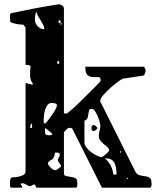

<svg xmlns="http://www.w3.org/2000/svg" viewBox="-20 -853 715 880"><path d="M600 -67Q607 -53 619.5 -50Q632 -47 644 -45.5Q656 -44 665 -39Q674 -34 674 -17Q674 -16 674.5 -12.5Q675 -9 674.5 -4.5Q674 0 672.5 3.5Q671 7 667 7H447L313 -260Q311 -265 308 -266Q305 -267 300 -267H293Q289 -264 281 -256Q273 -248 273 -247V-60Q273 -48 282.5 -46Q292 -44 303.5 -42.5Q315 -41 324.5 -37Q334 -33 334 -17Q334 -16 334.5 -12.5Q335 -9 334.5 -4.5Q334 0 332.5 3.5Q331 7 327 7H147L140 -7H133Q132 -6 126.5 -3Q121 0 120 0H113Q112 0 108 -2.5Q104 -5 100 -7Q96 -9 92 -11Q88 -13 87 -13Q85 -14 80.5 -12.5Q76 -11 75 -11Q75 -5 78.5 -2.5Q82 0 82 7H33Q26 7 26 -2Q26 -11 26 -13Q26 -21 26.5 -27.5Q27 -34 33 -40Q34 -40 44.5 -40.5Q55 -41 66.5 -43.5Q78 -46 87.5 -51.5Q97 -57 97 -67V-473Q99 -472 108 -469.5Q117 -467 120 -467Q121 -466 122 -466H127Q131 -466 133 -467Q119 -482 118 -505.5Q117 -529 120 -547Q118 -554 109.5 -555Q101 -556 97 -556V-727L87 -740Q84 -740 76 -740.5Q68 -741 59 -742.5Q50 -744 41 -746.5Q32 -749 27 -753L26 -770Q26 -773 26 -782.5Q26 -792 33 -793Q63 -799 89.5 -804.5Q116 -810 141.5 -815Q167 -820 192.5 -824Q218 -828 247 -833H250Q258 -833 265.5 -827.5Q273 -822 273 -813V-333H287Q287 -333 292 -337Q297 -341 303.5 -346.5Q310 -352 316.5 -357.5Q323 -363 327 -367Q333 -373 349.5 -389Q366 -405 384 -423Q402 -441 418 -457Q434 -473 440 -480Q441 -482 441 -487Q441 -500 430 -499.5Q419 -499 406 -499.5Q393 -500 382 -508Q371 -516 371 -547H640Q641 -547 643.5 -541.5Q646 -536 647 -533V-527Q646 -524 645.5 -520.5Q645 -517 643 -514Q641 -510 640 -507L547 -493Q541 -493 523.5 -480.5Q506 -468 487.5 -451.5Q469 -435 454.5 -418.5Q440 -402 440 -393V-387ZM183 -719Q183 -729 178 -739Q173 -749 167 -758.5Q161 -768 155 -778.5Q149 -789 147 -800Q142 -788 141 -781Q140 -774 140 -763Q140 -746 153 -732.5Q166 -719 183 -719ZM253 -747Q258 -747 258 -753.5Q258 -760 253 -760Q248 -760 248 -753.5Q248 -747 253 -747ZM260 -740Q263 -741 263 -743.5Q263 -746 260 -747Q257 -747 257 -743Q257 -739 260 -740ZM247 -560Q252 -560 252 -566.5Q252 -573 247 -573Q242 -573 242 -566.5Q242 -560 247 -560ZM241 -370Q241 -378 231 -379.5Q221 -381 216 -381Q205 -381 198 -372Q191 -363 187 -350.5Q183 -338 181.5 -325Q180 -312 180 -303Q180 -299 180 -293.5Q180 -288 187 -287Q192 -291 201 -302.5Q210 -314 219 -327Q228 -340 234.5 -352Q241 -364 241 -370ZM367 -200Q367 -189 376 -177Q385 -165 398 -155.5Q411 -146 424.5 -139.5Q438 -133 447 -133Q448 -133 453.5 -137Q459 -141 465 -146Q471 -151 475.5 -156Q480 -161 480 -163Q480 -172 472.5 -178.5Q465 -185 456.5 -192Q448 -199 440.5 -208Q433 -217 433 -230Q433 -243 436.5 -254Q440 -265 440 -277Q440 -283 436.5 -295.5Q433 -308 427.5 -321Q422 -334 415 -344Q408 -354 400 -354Q390 -354 388 -347Q386 -340 385 -331Q384 -322 381.5 -313Q379 -304 367 -300ZM127 -287Q121 -285 119.5 -278Q118 -271 118 -267H127ZM413 -280Q415 -279 420 -273.5Q425 -268 427 -267Q426 -264 421 -259Q416 -254 413 -253Q404 -251 401.5 -256Q399 -261 399 -266Q399 -271 401.5 -275.5Q404 -280 410 -280ZM187 -267 186 -253Q186 -242 189 -237.5Q192 -233 203 -233Q208 -233 213 -233.5Q218 -234 220 -240ZM533 -153Q536 -154 536 -156.5Q536 -159 533 -160Q530 -161 530 -157Q530 -153 533 -153ZM260 -93Q260 -95 253.5 -103.5Q247 -112 247 -113Q247 -114 246.5 -116Q246 -118 246 -120Q246 -127 250 -132Q254 -137 254 -143Q254 -150 249 -152Q244 -154 239 -154Q230 -154 231 -149.5Q232 -145 227 -133Q223 -124 211.5 -118Q200 -112 200 -103Q200 -100 203.5 -95Q207 -90 212 -85Q217 -80 222.5 -76.5Q228 -73 233 -73Q236 -73 240.5 -75.5Q245 -78 249.5 -81.5Q254 -85 257 -88Q260 -91 260 -93ZM514 -53Q514 -65 512.5 -78Q511 -91 506.5 -102Q502 -113 492.5 -120Q483 -127 467 -127H460Q478 -114 487.5 -94Q497 -74 500 -53ZM567 -40 560 -33H567Z"/></svg>

Font: Genkaimincho
Style: Regular
Weight: 800
Designer: Dr. Ken Lunde (project architect, glyph set definition & overall production); Masataka HATTORI \u670D \u90E8 \u6B63 \u8C
Foundry: Adobe Systems Incorporated
Version: Version 1.00